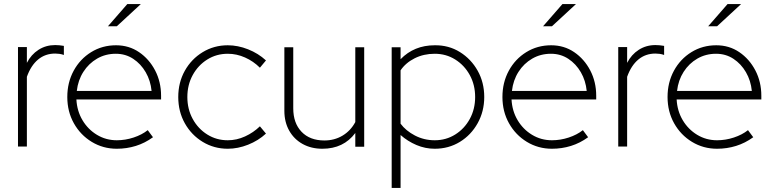

<svg xmlns="http://www.w3.org/2000/svg" viewBox="-20 -726 3827 950"><path d="M69 -1V-493H113V-415Q134 -456 170.5 -479.5Q207 -503 253 -503Q273 -503 296 -499V-454Q285 -458 274 -459.5Q263 -461 253 -461Q204 -461 168.5 -431.5Q133 -402 113 -346V-1Z M558 10Q490 10 434 -24Q378 -58 345.5 -116Q313 -174 313 -246Q313 -318 344.5 -376Q376 -434 431 -468Q486 -502 554 -502Q618 -502 668 -468Q718 -434 747.5 -377.5Q777 -321 777 -252V-234H358Q361 -177 388 -131.5Q415 -86 459.5 -59Q504 -32 558 -32Q600 -32 641 -45.5Q682 -59 711 -82L737 -47Q697 -18 652 -4Q607 10 558 10ZM360 -276H730Q725 -327 701 -368.5Q677 -410 639 -435Q601 -460 553 -460Q502 -460 460.5 -436Q419 -412 392.5 -370.5Q366 -329 360 -276ZM514 -596 610 -706H677L558 -596Z M1107 10Q1039 10 983 -24Q927 -58 894.5 -116Q862 -174 862 -246Q862 -318 894.5 -376Q927 -434 983 -468Q1039 -502 1107 -502Q1157 -502 1207.5 -482Q1258 -462 1296 -427L1266 -391Q1234 -423 1192.5 -441.5Q1151 -460 1107 -460Q1051 -460 1005.5 -431.5Q960 -403 933.5 -354.5Q907 -306 907 -246Q907 -186 933.5 -137.5Q960 -89 1005.5 -60.5Q1051 -32 1107 -32Q1151 -32 1192.5 -51Q1234 -70 1266 -101L1296 -65Q1258 -30 1207.5 -10Q1157 10 1107 10Z M1575 10Q1520 10 1477.5 -13.5Q1435 -37 1411 -79.5Q1387 -122 1387 -178V-492H1431V-190Q1431 -117 1472 -74Q1513 -31 1585 -31Q1635 -31 1675 -55Q1715 -79 1738 -122V-492H1782V0H1738V-68Q1680 10 1575 10Z M1918 204V-492H1962V-433Q2029 -502 2131 -502Q2200 -503 2255.5 -468.5Q2311 -434 2343.5 -376Q2376 -318 2376 -246Q2376 -175 2343.5 -116.5Q2311 -58 2255.5 -24Q2200 10 2131 10Q2084 10 2040.5 -8.5Q1997 -27 1962 -58V204ZM2131 -32Q2187 -32 2232.5 -60.5Q2278 -89 2304.5 -137.5Q2331 -186 2331 -246Q2331 -306 2304.5 -354.5Q2278 -403 2232.5 -431.5Q2187 -460 2131 -460Q2076 -460 2031.5 -437.5Q1987 -415 1962 -378V-114Q1988 -79 2033 -55.5Q2078 -32 2131 -32Z M2711 10Q2643 10 2587 -24Q2531 -58 2498.5 -116Q2466 -174 2466 -246Q2466 -318 2497.5 -376Q2529 -434 2584 -468Q2639 -502 2707 -502Q2771 -502 2821 -468Q2871 -434 2900.5 -377.5Q2930 -321 2930 -252V-234H2511Q2514 -177 2541 -131.5Q2568 -86 2612.5 -59Q2657 -32 2711 -32Q2753 -32 2794 -45.5Q2835 -59 2864 -82L2890 -47Q2850 -18 2805 -4Q2760 10 2711 10ZM2513 -276H2883Q2878 -327 2854 -368.5Q2830 -410 2792 -435Q2754 -460 2706 -460Q2655 -460 2613.5 -436Q2572 -412 2545.5 -370.5Q2519 -329 2513 -276ZM2667 -596 2763 -706H2830L2711 -596Z M3039 -1V-493H3083V-415Q3104 -456 3140.5 -479.5Q3177 -503 3223 -503Q3243 -503 3266 -499V-454Q3255 -458 3244 -459.5Q3233 -461 3223 -461Q3174 -461 3138.5 -431.5Q3103 -402 3083 -346V-1Z M3528 10Q3460 10 3404 -24Q3348 -58 3315.5 -116Q3283 -174 3283 -246Q3283 -318 3314.5 -376Q3346 -434 3401 -468Q3456 -502 3524 -502Q3588 -502 3638 -468Q3688 -434 3717.5 -377.5Q3747 -321 3747 -252V-234H3328Q3331 -177 3358 -131.5Q3385 -86 3429.5 -59Q3474 -32 3528 -32Q3570 -32 3611 -45.5Q3652 -59 3681 -82L3707 -47Q3667 -18 3622 -4Q3577 10 3528 10ZM3330 -276H3700Q3695 -327 3671 -368.5Q3647 -410 3609 -435Q3571 -460 3523 -460Q3472 -460 3430.5 -436Q3389 -412 3362.5 -370.5Q3336 -329 3330 -276ZM3484 -596 3580 -706H3647L3528 -596Z"/></svg>

Font: Red Hat Display
Style: Regular
Weight: 300
Designer: Pentagram, MCKL
Foundry: Pentagram, MCKL
Version: Version 1.023